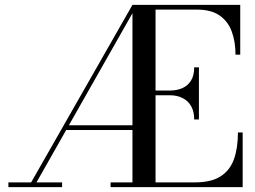

<svg xmlns="http://www.w3.org/2000/svg" viewBox="-20 -770 1048 790"><path d="M97 0 525 -750H544.5L119 0ZM14.5 0V-19.5H235.5V0ZM246 -235V-254.5H535V-235ZM435 0V-19.5H780.5Q849 -19.5 887.8 -44.5Q926.5 -69.5 942.8 -115.5Q959 -161.5 959 -225H978.5V0ZM525 0V-750H620V0ZM779 -278.5Q779 -312 766 -334Q753 -356 730.5 -367Q708 -378 679.5 -378H620V-397.5H679.5Q708 -397.5 730.5 -407.5Q753 -417.5 766 -438.5Q779 -459.5 779 -493H798.5V-278.5ZM949 -545Q949 -598.5 933.5 -640.5Q918 -682.5 883.2 -706.5Q848.5 -730.5 790 -730.5H525V-750H968.5V-545Z"/></svg>

Font: Bodoni Moda SC 11pt
Style: Regular
Weight: 400
Version: Version 2.005